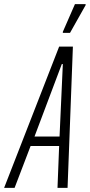

<svg xmlns="http://www.w3.org/2000/svg" viewBox="-60 -915 437 935"><path d="M-40 0 228 -688H295L269 0H220L228 -204H89L11 0ZM108 -250H230L246 -603H241ZM246 -755V-760L305 -895H357V-890L281 -755Z"/></svg>

Font: Saira Ultra Condensed Light
Style: Italic
Weight: 300
Width: 1
Italic angle: -12°
Designer: Hector Gatti with collaboration of the Omnibus-Type team
Foundry: Omnibus-Type
Version: Version 1.001; ttfautohint (v1.8)